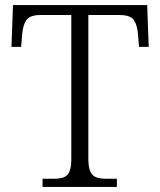

<svg xmlns="http://www.w3.org/2000/svg" viewBox="-20 -734 630 754"><path d="M147 0V-32H189Q213 -32 228.5 -37Q244 -42 252 -58.5Q260 -75 260 -109V-675H139Q98 -675 84 -655.5Q70 -636 67 -599L63 -550H25L31 -714H558L564 -550H526L522 -599Q519 -636 505.5 -655.5Q492 -675 449 -675H327V-111Q327 -77 335 -60Q343 -43 358.5 -37.5Q374 -32 398 -32H439V0Z"/></svg>

Font: Noto Serif Hebrew Light
Style: Regular
Weight: 300
Version: Version 2.003